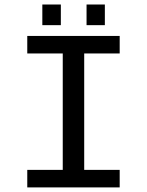

<svg xmlns="http://www.w3.org/2000/svg" viewBox="-20 -815 640 835"><path d="M98.6 -658.7H500.5V-582.5H346.2V-76.2H500.5V0H98.6V-76.2H252.9V-582.5H98.6ZM356.4 -705.6V-795.4H436V-705.6ZM164.1 -705.6V-795.4H244.6V-705.6Z"/></svg>

Font: Cousine
Style: Regular
Weight: 400
Monospace: yes
Designer: Steve Matteson
Foundry: Ascender Corporation
Version: Version 1.20